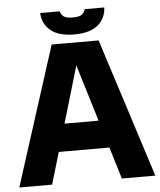

<svg xmlns="http://www.w3.org/2000/svg" viewBox="-57 -899 790 949"><g transform="rotate(-5 337.5 -425.0)"><path d="M509 0 299 -690H454L675 0ZM0 0 221 -690H367L163 0ZM153 -158V-295H521V-158ZM337 -730Q259 -730 219.5 -763.5Q180 -797 178 -850H275Q279 -833 292.5 -823.5Q306 -814 337 -814Q368 -814 381.5 -823.5Q395 -833 399 -850H496Q494 -797 455 -763.5Q416 -730 337 -730Z"/></g></svg>

Font: Radio Canada Big
Style: Bold
Weight: 700
Designer: Étienne Aubert Bonn
Foundry: Coppers and Brasses
Version: Version 1.001